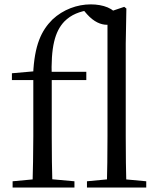

<svg xmlns="http://www.w3.org/2000/svg" viewBox="-20 -836 705 856"><path d="M36.2 0H311.9V-27.8L192 -38.6H152.1L36.2 -27.8ZM124.7 0H213.9C211.7 -75.8 210.7 -152.7 210.7 -228.5V-489.9C206.1 -625.5 224.3 -695.4 266.9 -740.2C297.9 -771.5 334.8 -784.9 383.2 -792.5V-804H350.6V-792.8L368.3 -772.2C398.8 -738.3 429.7 -725.5 456.8 -725.5C484.5 -725.5 500.7 -742 501.7 -764C491 -798 439.8 -816.5 384.5 -816.5C324.4 -816.5 261.8 -793.9 213.8 -749C164.5 -699.7 133.5 -635.7 127.7 -504.6L158.4 -520.4L33.1 -509.4V-478.9H128.5V-228.5C128.5 -152.7 126.7 -75.8 124.7 0ZM170.2 -478.9H364.8V-516H170.2ZM367.7 0H632V-27.8L515.4 -38.6H482L367.7 -27.8ZM456.2 0H543.6C541.6 -62.2 540.6 -157.1 540.6 -228.5V-641L543.4 -798L534 -805.5L459.2 -780.3V-228.5C459.2 -157.1 458.2 -62.2 456.2 0Z"/></svg>

Font: Source Han Serif CN VF
Style: Regular
Weight: 250
Designer: Ryoko NISHIZUKA 西塚涼子 (kana & ideographs); Frank Grießhammer (Latin, Greek & Cyrillic); Wenlong ZHANG 张文龙 (bopomofo); San
Foundry: Adobe
Version: Version 2.002;hotconv 1.1.0;makeotfexe 2.6.0